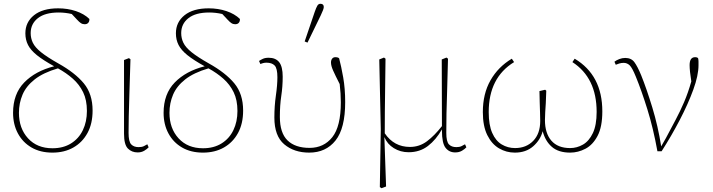

<svg xmlns="http://www.w3.org/2000/svg" viewBox="-20 -793 3765 1014"><path d="M257 13Q193 13 146.5 -14Q100 -41 74.5 -88.5Q49 -136 49 -197Q49 -297 108 -357.5Q167 -418 266 -443Q208 -475 175 -501.5Q142 -528 128 -555.5Q114 -583 114 -617Q114 -676 159.5 -712.5Q205 -749 287 -749Q337 -749 380.5 -734.5Q424 -720 452 -693Q453 -681 446.5 -673Q440 -665 427 -665Q416 -665 407 -671Q398 -677 388 -688L359 -719Q324 -727 290 -727Q218 -727 180 -697Q142 -667 142 -618Q142 -591 153.5 -567Q165 -543 196.5 -517.5Q228 -492 288 -458Q376 -409 422.5 -353Q469 -297 469 -209Q469 -140 442 -90.5Q415 -41 367.5 -14Q320 13 257 13ZM80 -197Q80 -115 128 -62.5Q176 -10 257 -10Q314 -10 355 -35.5Q396 -61 417.5 -105.5Q439 -150 439 -207Q439 -265 419 -306Q399 -347 364.5 -377.5Q330 -408 286 -432Q208 -409 163 -373.5Q118 -338 99 -293Q80 -248 80 -197Z M707 12Q676 12 655.5 -8.5Q635 -29 635 -87V-476L661 -486L669 -480Q666 -377 663.5 -303.5Q661 -230 660 -179Q659 -128 659 -91Q659 -45 673 -30.5Q687 -16 712 -16Q729 -16 739.5 -21Q750 -26 758 -31L765 -15Q757 -6 742 3Q727 12 707 12Z M1052 13Q988 13 941.5 -14Q895 -41 869.5 -88.5Q844 -136 844 -197Q844 -297 903 -357.5Q962 -418 1061 -443Q1003 -475 970 -501.5Q937 -528 923 -555.5Q909 -583 909 -617Q909 -676 954.5 -712.5Q1000 -749 1082 -749Q1132 -749 1175.5 -734.5Q1219 -720 1247 -693Q1248 -681 1241.5 -673Q1235 -665 1222 -665Q1211 -665 1202 -671Q1193 -677 1183 -688L1154 -719Q1119 -727 1085 -727Q1013 -727 975 -697Q937 -667 937 -618Q937 -591 948.5 -567Q960 -543 991.5 -517.5Q1023 -492 1083 -458Q1171 -409 1217.5 -353Q1264 -297 1264 -209Q1264 -140 1237 -90.5Q1210 -41 1162.5 -14Q1115 13 1052 13ZM875 -197Q875 -115 923 -62.5Q971 -10 1052 -10Q1109 -10 1150 -35.5Q1191 -61 1212.5 -105.5Q1234 -150 1234 -207Q1234 -265 1214 -306Q1194 -347 1159.5 -377.5Q1125 -408 1081 -432Q1003 -409 958 -373.5Q913 -338 894 -293Q875 -248 875 -197Z M1613 13Q1533 13 1481 -31Q1429 -75 1429 -172Q1429 -233 1437 -288.5Q1445 -344 1445 -385Q1445 -432 1430.5 -447Q1416 -462 1387 -462Q1377 -462 1368.5 -459.5Q1360 -457 1355 -455L1348 -471Q1355 -476 1367.5 -482Q1380 -488 1399 -488Q1436 -488 1454.5 -464.5Q1473 -441 1473 -388Q1473 -336 1465.5 -286.5Q1458 -237 1458 -176Q1458 -91 1498.5 -51.5Q1539 -12 1615 -12Q1690 -12 1735 -68.5Q1780 -125 1780 -253Q1780 -277 1778.5 -300Q1777 -323 1774 -349Q1750 -396 1739 -421Q1728 -446 1728 -463Q1728 -475 1734 -483Q1740 -491 1751 -491Q1765 -491 1771 -485Q1782 -444 1792.5 -384.5Q1803 -325 1803 -254Q1803 -115 1752 -51Q1701 13 1613 13ZM1589 -574 1642 -730Q1650 -753 1656 -763Q1662 -773 1672 -773Q1690 -773 1690 -756Q1690 -745 1674 -712L1604 -568Z M1986 195 1991 -111 1983 -479 2008 -489 2016 -483Q2015 -396 2014 -328Q2013 -260 2012.5 -202.5Q2012 -145 2012 -89Q2061 -17 2145 -17Q2195 -17 2235 -47Q2275 -77 2314 -127L2313 -479L2338 -489L2346 -483Q2344 -388 2341.5 -318.5Q2339 -249 2338 -195Q2337 -141 2337 -91Q2337 -45 2351 -30.5Q2365 -16 2390 -16Q2407 -16 2417 -21Q2427 -26 2436 -31L2443 -15Q2435 -6 2420 3Q2405 12 2384 12Q2352 12 2333 -12.5Q2314 -37 2314 -103V-108V-110Q2283 -55 2240 -22Q2197 11 2138 11Q2095 11 2060 -10.5Q2025 -32 2010 -69V-67L2019 192L1995 201Z M2699 13Q2654 13 2615.5 -9.5Q2577 -32 2553.5 -79.5Q2530 -127 2530 -201Q2530 -298 2570.5 -369Q2611 -440 2683 -483L2695 -465Q2561 -383 2561 -201Q2561 -133 2579.5 -91Q2598 -49 2630 -30Q2662 -11 2700 -11Q2759 -11 2796 -49Q2833 -87 2833 -154Q2833 -179 2832 -200.5Q2831 -222 2830.5 -248Q2830 -274 2829 -312L2859 -319L2865 -314Q2864 -275 2862.5 -248.5Q2861 -222 2859.5 -201.5Q2858 -181 2858 -159Q2858 -89 2892 -50Q2926 -11 2991 -11Q3027 -11 3059 -29.5Q3091 -48 3111 -90Q3131 -132 3131 -202Q3131 -382 3003 -465L3015 -483Q3161 -396 3161 -205Q3161 -123 3136 -75.5Q3111 -28 3072 -7.5Q3033 13 2991 13Q2930 13 2895 -17Q2860 -47 2846 -100Q2834 -54 2796 -20.5Q2758 13 2699 13Z M3452 6Q3430 -116 3399 -215.5Q3368 -315 3338 -388Q3319 -435 3305.5 -448Q3292 -461 3274 -461Q3261 -461 3250 -457.5Q3239 -454 3232 -451L3225 -467Q3235 -475 3250.5 -481Q3266 -487 3282 -487Q3314 -487 3330.5 -464.5Q3347 -442 3366 -396Q3395 -324 3425 -225.5Q3455 -127 3472 -20L3497 -64Q3524 -115 3548 -160Q3572 -205 3593 -254Q3614 -303 3631 -363Q3622 -420 3622 -449Q3622 -491 3651 -491Q3663 -491 3667 -485Q3669 -477 3669 -467Q3669 -457 3669 -449Q3669 -395 3641.5 -319.5Q3614 -244 3570 -159.5Q3526 -75 3474 6Z"/></svg>

Font: Source Serif 4 SmText ExtraLight
Style: Regular
Weight: 200
Designer: Frank Grießhammer
Foundry: Adobe
Version: Version 4.005;hotconv 1.1.0;makeotfexe 2.6.0